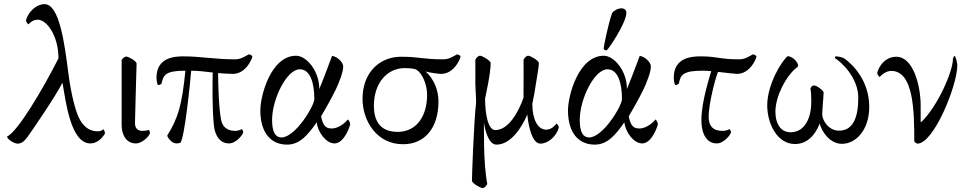

<svg xmlns="http://www.w3.org/2000/svg" viewBox="-20 -700 4730 941"><path d="M314.5 -345.7C296.9 -480.5 272.5 -679.7 198.2 -679.7C159.2 -679.7 120.1 -644.5 107.4 -601.6C107.4 -598.6 108.4 -594.7 110.4 -590.8C113.3 -585.9 117.2 -581.1 120.1 -581.1C127 -589.8 143.6 -603.5 165 -603.5C210 -603.5 266.6 -523.4 266.6 -414.1C192.4 -266.6 64.5 -50.8 14.6 -31.2C14.6 -17.6 48.8 3.9 66.4 3.9C83 3.9 97.7 -4.9 115.2 -29.3C137.7 -60.5 255.9 -233.4 286.1 -294.9C302.7 -202.1 326.2 2.9 422.9 2.9C464.8 2.9 489.3 -37.1 494.1 -44.9C495.1 -47.9 494.1 -48.8 494.1 -50.8C494.1 -53.7 489.3 -65.4 486.3 -66.4C482.4 -62.5 473.6 -56.6 462.9 -56.6C450.2 -56.6 399.4 -52.7 365.2 -126C350.6 -158.2 329.1 -231.4 314.5 -345.7Z M645.5 2.9C681.6 2.9 714.8 -39.1 714.8 -46.9C714.8 -51.8 714.8 -58.6 708 -63.5C702.1 -59.6 688.5 -58.6 676.8 -58.6C655.3 -58.6 640.6 -71.3 641.6 -98.6C643.6 -196.3 646.5 -275.4 649.4 -387.7C649.4 -402.3 606.4 -422.9 600.6 -422.9C590.8 -422.9 583 -416 576.2 -406.2V-86.9C576.2 -38.1 599.6 2.9 645.5 2.9Z M888.7 -353.5C872.1 -189.5 854.5 -123 799.8 -36.1C799.8 -28.3 820.3 2.9 843.8 2.9C849.6 2.9 857.4 2 864.3 0C885.7 -31.2 911.1 -285.2 917 -353.5C955.1 -353.5 992.2 -347.7 1022.5 -344.7C1021.5 -283.2 1019.5 -170.9 1028.3 -85.9C1033.2 -37.1 1056.6 2.9 1102.5 2.9C1138.7 2.9 1171.9 -43 1171.9 -50.8C1171.9 -55.7 1168.9 -64.5 1165 -67.4C1159.2 -63.5 1145.5 -58.6 1133.8 -58.6C1112.3 -58.6 1073.2 -63.5 1063.5 -113.3C1051.8 -172.9 1049.8 -282.2 1048.8 -341.8C1073.2 -339.8 1107.4 -337.9 1121.1 -337.9C1187.5 -337.9 1216.8 -416 1216.8 -422.9C1213.9 -429.7 1208 -431.6 1199.2 -433.6C1177.7 -421.9 1160.2 -409.2 1130.9 -409.2C1035.2 -409.2 961.9 -423.8 877.9 -423.8C835 -423.8 747.1 -418 747.1 -320.3C747.1 -303.7 750 -292 753.9 -283.2C761.7 -283.2 771.5 -287.1 772.5 -292C780.3 -333 792 -353.5 888.7 -353.5Z M1553.7 -129.9C1553.7 -129.9 1601.6 -210.9 1625 -259.8C1641.6 -294.9 1662.1 -346.7 1662.1 -373C1662.1 -400.4 1624 -425.8 1607.4 -425.8C1596.7 -397.5 1571.3 -328.1 1544.9 -263.7C1544.9 -354.5 1480.5 -426.8 1431.6 -426.8C1306.6 -426.8 1255.9 -229.5 1255.9 -159.2C1255.9 -46.9 1309.6 8.8 1386.7 8.8C1448.2 8.8 1487.3 -36.1 1532.2 -100.6C1537.1 -52.7 1578.1 2.9 1619.1 2.9C1668 2.9 1696.3 -84 1696.3 -91.8C1696.3 -96.7 1691.4 -111.3 1683.6 -114.3C1678.7 -103.5 1640.6 -70.3 1607.4 -70.3C1583 -70.3 1563.5 -76.2 1553.7 -129.9ZM1449.2 -360.4C1502 -360.4 1520.5 -291 1520.5 -213.9C1520.5 -181.6 1427.7 -26.4 1359.4 -26.4C1330.1 -26.4 1313.5 -51.8 1313.5 -112.3C1313.5 -213.9 1384.8 -360.4 1449.2 -360.4Z M2065.4 -349.6C2086.9 -343.8 2127.9 -337.9 2141.6 -337.9C2208 -337.9 2237.3 -416 2237.3 -422.9C2234.4 -429.7 2228.5 -431.6 2219.7 -433.6C2198.2 -421.9 2180.7 -409.2 2151.4 -409.2C2055.7 -409.2 2032.2 -421.9 1948.2 -421.9C1839.8 -422.9 1756.8 -343.8 1756.8 -215.8C1756.8 -104.5 1829.1 6.8 1954.1 6.8C2062.5 7.8 2128.9 -74.2 2128.9 -202.1C2128.9 -283.2 2085 -334 2065.4 -349.6ZM1963.9 -366.2C1989.3 -366.2 2013.7 -363.3 2022.5 -357.4C2049.8 -339.8 2073.2 -286.1 2073.2 -235.4C2073.2 -128.9 2020.5 -54.7 1930.7 -53.7C1860.4 -53.7 1812.5 -86.9 1812.5 -182.6C1812.5 -289.1 1874 -366.2 1963.9 -366.2Z M2333 -426.8C2321.3 -426.8 2314.5 -415 2309.6 -407.2C2310.5 -370.1 2309.6 -303.7 2309.6 -291C2309.6 -268.6 2313.5 -222.7 2313.5 -199.2C2301.8 -97.7 2293 168 2293 185.5C2293 198.2 2335 221.7 2344.7 221.7C2356.4 221.7 2363.3 210 2368.2 202.1C2346.7 86.9 2353.5 -74.2 2351.6 -98.6C2356.4 -69.3 2372.1 8.8 2413.1 8.8C2481.4 8.8 2535.2 -70.3 2564.5 -138.7C2566.4 -112.3 2581.1 2.9 2627.9 3.9C2667 3.9 2706.1 -31.2 2718.8 -74.2C2718.8 -77.1 2717.8 -81.1 2715.8 -85C2712.9 -89.8 2710 -93.8 2707 -93.8C2700.2 -85 2682.6 -64.5 2657.2 -64.5C2612.3 -64.5 2588.9 -121.1 2588.9 -190.4L2598.6 -240.2C2612.3 -327.1 2621.1 -373 2621.1 -390.6C2621.1 -403.3 2579.1 -426.8 2569.3 -426.8C2557.6 -426.8 2550.8 -415 2545.9 -407.2C2546.9 -370.1 2545.9 -303.7 2545.9 -291V-221.7C2521.5 -151.4 2472.7 -62.5 2407.2 -62.5C2372.1 -62.5 2357.4 -140.6 2357.4 -217.8C2357.4 -217.8 2361.3 -234.4 2362.3 -240.2C2380.9 -327.1 2384.8 -373 2384.8 -390.6C2384.8 -403.3 2342.8 -426.8 2333 -426.8Z M3024.4 -659.2C3006.8 -659.2 2983.4 -644.5 2979.5 -634.8C2960 -579.1 2938.5 -470.7 2938.5 -461.9C2938.5 -457 2946.3 -453.1 2950.2 -453.1H2953.1C2960.9 -456.1 3049.8 -587.9 3049.8 -636.7C3049.8 -647.5 3044.9 -659.2 3024.4 -659.2ZM3061.5 -129.9C3061.5 -129.9 3109.4 -210.9 3132.8 -259.8C3149.4 -294.9 3169.9 -346.7 3169.9 -373C3169.9 -400.4 3131.8 -425.8 3115.2 -425.8C3104.5 -397.5 3079.1 -328.1 3052.7 -263.7C3052.7 -354.5 2988.3 -426.8 2939.5 -426.8C2814.5 -426.8 2763.7 -229.5 2763.7 -159.2C2763.7 -46.9 2817.4 8.8 2894.5 8.8C2956.1 8.8 2995.1 -36.1 3040 -100.6C3044.9 -52.7 3085.9 2.9 3127 2.9C3175.8 2.9 3204.1 -84 3204.1 -91.8C3204.1 -96.7 3199.2 -111.3 3191.4 -114.3C3186.5 -103.5 3148.4 -70.3 3115.2 -70.3C3090.8 -70.3 3071.3 -76.2 3061.5 -129.9ZM2957 -360.4C3009.8 -360.4 3028.3 -291 3028.3 -213.9C3028.3 -181.6 2935.5 -26.4 2867.2 -26.4C2837.9 -26.4 2821.3 -51.8 2821.3 -112.3C2821.3 -213.9 2892.6 -360.4 2957 -360.4Z M3465.8 -351.6C3448.2 -292 3410.2 -168 3418.9 -85.9C3423.8 -37.1 3447.3 2.9 3493.2 2.9C3529.3 2.9 3562.5 -43 3562.5 -50.8C3562.5 -55.7 3559.6 -64.5 3555.7 -67.4C3549.8 -63.5 3536.1 -58.6 3524.4 -58.6C3502.9 -58.6 3453.1 -59.6 3453.1 -127.9C3453.1 -185.5 3482.4 -306.6 3499 -347.7C3542 -342.8 3584 -337.9 3591.8 -337.9C3658.2 -337.9 3687.5 -416 3687.5 -422.9C3684.6 -429.7 3678.7 -431.6 3669.9 -433.6C3648.4 -421.9 3630.9 -409.2 3601.6 -409.2C3505.9 -409.2 3497.1 -423.8 3413.1 -423.8C3370.1 -423.8 3282.2 -418 3282.2 -320.3C3282.2 -303.7 3285.2 -292 3289.1 -283.2C3296.9 -283.2 3306.6 -287.1 3307.6 -292C3315.4 -333 3327.1 -353.5 3423.8 -353.5C3435.5 -353.5 3450.2 -352.5 3465.8 -351.6Z M4091.8 -59.6C4038.1 -59.6 4009.8 -114.3 4009.8 -137.7C4009.8 -166 4016.6 -228.5 4016.6 -248C4014.6 -256.8 3983.4 -281.2 3969.7 -281.2C3960.9 -281.2 3956.1 -275.4 3952.1 -266.6C3954.1 -255.9 3956.1 -234.4 3956.1 -199.2C3956.1 -129.9 3928.7 -51.8 3854.5 -51.8C3802.7 -51.8 3780.3 -98.6 3780.3 -152.3C3780.3 -230.5 3834 -326.2 3877 -362.3C3883.8 -368.2 3891.6 -373 3891.6 -377C3891.6 -389.6 3879.9 -404.3 3870.1 -412.1C3862.3 -418 3849.6 -424.8 3840.8 -424.8C3811.5 -403.3 3740.2 -286.1 3740.2 -183.6C3740.2 -92.8 3790 5.9 3876 5.9C3932.6 5.9 3973.6 -33.2 3997.1 -93.8C4006.8 -58.6 4044.9 4.9 4106.4 4.9C4175.8 4.9 4240.2 -64.5 4240.2 -175.8C4240.2 -304.7 4160.2 -382.8 4120.1 -412.1C4111.3 -418 4094.7 -422.9 4077.1 -423.8C4073.2 -423.8 4072.3 -420.9 4072.3 -415C4102.5 -396.5 4186.5 -320.3 4186.5 -220.7C4186.5 -119.1 4158.2 -59.6 4091.8 -59.6Z M4373 -421.9C4325.2 -421.9 4292 -386.7 4279.3 -343.8C4279.3 -340.8 4280.3 -336.9 4282.2 -333C4285.2 -328.1 4289.1 -323.2 4292 -323.2C4298.8 -332 4322.3 -352.5 4347.7 -352.5C4457 -352.5 4460.9 -159.2 4460.9 -9.8C4460.9 -2.9 4472.7 3.9 4476.6 3.9C4555.7 3.9 4671.9 -279.3 4671.9 -380.9C4670.9 -396.5 4663.1 -425.8 4658.2 -425.8C4655.3 -425.8 4651.4 -417 4650.4 -412.1C4650.4 -349.6 4576.2 -180.7 4496.1 -102.5C4495.1 -101.6 4492.2 -102.5 4492.2 -103.5V-183.6C4492.2 -279.3 4456.1 -421.9 4373 -421.9Z"/></svg>

Font: Crimson
Style: Roman
Weight: 400
Version: Version 0.2